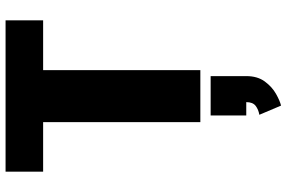

<svg xmlns="http://www.w3.org/2000/svg" viewBox="-190 -550 1030 690"><g transform="rotate(-90 325.0 -205.0)"><path d="M231 0V-565H53V-700H597V-565H418V0ZM255 165V37H396.5V165Q396.5 205.5 377 231.8Q357.5 258 332.5 272Q307.5 286 290.5 290L257.5 212Q276 209 289.5 198.8Q303 188.5 303 165Z"/></g></svg>

Font: Trispace ExtraBold
Style: Regular
Weight: 800
Designer: Tyler Finck
Foundry: Etcetera Type Company
Version: Version 1.210; ttfautohint (v1.8.3)